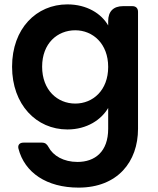

<svg xmlns="http://www.w3.org/2000/svg" viewBox="-20 -582 718 875"><path d="M287 -562C146 -562 35 -452 35 -278C35 -105 146 8 287 8C377 8 442 -37 473 -90V5C473 109 413 156 333 156C270 156 222 128 201 88C194 75 186 68 171 68H87C70 68 60 78 64 95C92 205 193 273 338 273C516 273 609 155 609 5V-528C609 -544 600 -554 583 -554H541C497 -554 473 -530 473 -486V-466C442 -520 376 -562 287 -562ZM323 -444C403 -444 473 -383 473 -277C473 -170 403 -110 323 -110C242 -110 172 -171 172 -278C172 -385 242 -444 323 -444Z"/></svg>

Font: Arvore Sans SemiBold
Style: Regular
Weight: 600
Designer: Jonny Pinhorn (Latin) Dan Schunck (customization for Arvore)
Version: Version 1.000;Glyphs 3.3 (3305)